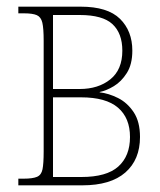

<svg xmlns="http://www.w3.org/2000/svg" viewBox="-20 -556 481 576"><path d="M35 0V-20H51Q78 -20 91 -25.5Q104 -31 107.5 -48Q111 -65 111 -102V-434Q111 -471 107 -488Q103 -505 90.5 -510.5Q78 -516 52 -516H35V-536H222Q303 -536 340 -499.5Q377 -463 377 -404Q377 -363 360.5 -337Q344 -311 321.5 -297.5Q299 -284 279 -280V-279Q306 -276 334 -262Q362 -248 381 -219.5Q400 -191 400 -145Q400 -77 356 -38.5Q312 0 227 0ZM139 -289H219Q275 -289 311 -318Q347 -347 347 -404Q347 -456 317.5 -483.5Q288 -511 219 -511H139ZM139 -25H224Q300 -25 335 -56.5Q370 -88 370 -145Q370 -202 334 -233Q298 -264 223 -264H139Z"/></svg>

Font: Noto Serif Condensed Thin
Style: Regular
Weight: 100
Width: 3
Designer: Monotype Design Team
Foundry: Monotype Imaging Inc.
Version: Version 2.013; ttfautohint (v1.8.4.7-5d5b)